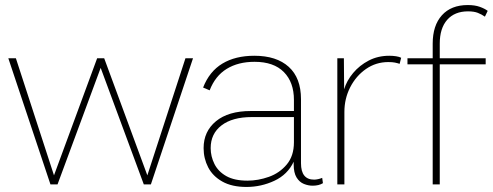

<svg xmlns="http://www.w3.org/2000/svg" viewBox="-20 -731 1953 761"><path d="M715 -500H745L578 0H550L379 -462L208 0H180L13 -500H43L194 -36L365 -500H393L564 -36Z M1145 -335Q1145 -405 1105 -445.5Q1065 -486 989 -486Q924 -486 878.5 -458Q833 -430 811 -373L785 -384Q810 -448 861.5 -479Q913 -510 988 -510Q1076 -510 1124.5 -466Q1173 -422 1173 -338V-84Q1173 -19 1225 -19Q1232 -19 1241 -21Q1250 -23 1257 -26L1260 -5Q1244 5 1219 5Q1202 5 1184.5 -2Q1167 -9 1155.5 -27.5Q1144 -46 1144 -80V-90Q1120 -39 1067.5 -14.5Q1015 10 957 10Q899 10 861 -11.5Q823 -33 805 -68Q787 -103 787 -144Q787 -210 836 -250.5Q885 -291 974 -291H1145ZM961 -15Q1003 -15 1045.5 -30Q1088 -45 1116.5 -79Q1145 -113 1145 -167V-267H978Q901 -267 858 -234Q815 -201 815 -144Q815 -111 830 -81Q845 -51 877 -33Q909 -15 961 -15Z M1317 0V-500H1343L1344 -377Q1354 -411 1379.5 -441.5Q1405 -472 1441.5 -491Q1478 -510 1523 -510Q1537 -510 1550 -508Q1563 -506 1570 -502L1564 -478Q1555 -481 1545 -483Q1535 -485 1519 -485Q1470 -485 1430.5 -457.5Q1391 -430 1368 -385Q1345 -340 1345 -287V0Z M1905 -500V-476H1723V0H1695V-476H1595V-500H1695V-558Q1695 -630 1731.5 -670.5Q1768 -711 1834 -711Q1862 -711 1881.5 -704Q1901 -697 1913 -688L1902 -665Q1889 -674 1874 -680Q1859 -686 1835 -686Q1782 -686 1752.5 -652.5Q1723 -619 1723 -558V-500Z"/></svg>

Font: Prodigy Sans ExtraLight
Style: Regular
Weight: 200
Designer: Wei Huang
Foundry: Wei Huang
Version: Version 1.003; ttfautohint (v1.8.3)